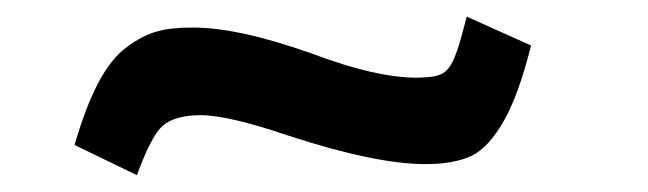

<svg xmlns="http://www.w3.org/2000/svg" viewBox="-20 -389 776 230"><path d="M144 -179.2C155.3 -210 165.5 -230 174.8 -238.3C184.6 -246.6 199.7 -251 220.2 -251C242.7 -251 277.8 -242.7 325.2 -226.6C395.5 -203.6 450.2 -192.4 489.7 -192.4C512.7 -192.4 530.8 -195.8 544.4 -202.1C558.1 -208.5 570.8 -222.2 583 -243.2C595.2 -264.2 606 -294.4 616.2 -334.5L539.1 -369.1C521 -298.3 517.1 -297.4 480 -295.9C446.3 -295.9 404.3 -305.7 354 -324.7C294.9 -345.7 247.6 -356 210.9 -356C177.7 -356 157.2 -351.6 131.8 -332.5C106.9 -314.5 86.9 -275.9 69.3 -215.3L144 -179.2Z"/></svg>

Font: Ride
Style: Bold
Weight: 700
Version: Version 3.000